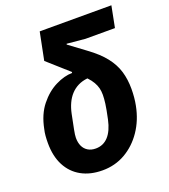

<svg xmlns="http://www.w3.org/2000/svg" viewBox="-137 -839 834 949"><g transform="rotate(-20 279.5 -364.0)"><path d="M537 -628H382L286 -637L285 -633L370 -570Q425 -530 455.5 -491Q486 -452 498.5 -410Q511 -368 511 -318Q511 -296 509 -274Q507 -252 503 -232Q489 -160 451.5 -105Q414 -50 360 -19Q306 12 240 12Q176 12 129 -14Q82 -40 56.5 -89Q31 -138 31 -207Q31 -227 32.5 -245Q34 -263 38 -279Q52 -351 89.5 -398Q127 -445 174 -468.5Q221 -492 262 -492L268 -522L284 -476Q280 -481 274.5 -486.5Q269 -492 263 -497L153 -595L182 -740H559ZM368 -339Q368 -358 364 -374Q360 -390 350.5 -406.5Q341 -423 324 -441Q296 -438 274 -427Q252 -416 235.5 -398Q219 -380 208 -356Q197 -332 191 -303Q181 -254 175.5 -226Q170 -198 170 -184Q170 -159 178.5 -140.5Q187 -122 204 -111.5Q221 -101 245 -101Q285 -101 311.5 -130Q338 -159 350 -215Q361 -266 364.5 -293Q368 -320 368 -339Z"/></g></svg>

Font: IBM Plex Sans
Style: Bold Italic
Weight: 700
Italic angle: -11.31°
Designer: Mike Abbink, Paul van der Laan, Pieter van Rosmalen
Foundry: Bold Monday
Version: Version 3.201